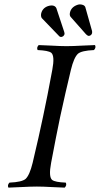

<svg xmlns="http://www.w3.org/2000/svg" viewBox="-20 -857 459 882"><path d="M168.9 -793.9Q174.3 -819.8 200.7 -829.1Q209.5 -832 218.3 -832Q233.4 -831.1 238.8 -819.8L274.9 -710.9Q276.9 -704.1 276.4 -700.2Q272.9 -688.5 260.3 -687Q255.4 -688 252.9 -689.9L171.9 -773.9Q167 -781.7 168.9 -793.9ZM301.3 -798.8Q306.6 -824.2 335 -834.5Q342.3 -836.9 347.2 -836.9Q366.7 -835.9 371.6 -825.2L402.8 -714.8Q403.8 -710 402.8 -704.1Q399.4 -693.4 387.7 -691.9Q381.3 -692.9 375 -699.7L304.2 -779.8Q298.8 -786.6 301.3 -798.8ZM214.8 -108.9Q202.6 -44.4 219.7 -30.3Q233.4 -20 282.2 -18.1Q288.1 -6.3 277.3 4.9Q254.9 4.4 219.7 2.4Q176.8 0 149.4 0Q121.1 0 76.2 2.4Q39.6 4.4 18.6 4.9Q12.7 -6.8 23.4 -18.1Q80.6 -20.5 97.7 -35.2Q116.2 -52.7 129.9 -108.9Q159.7 -234.4 177.7 -320.8Q197.3 -412.1 220.2 -536.1Q232.4 -600.6 215.3 -614.7Q201.7 -625 152.8 -627Q147 -638.7 157.7 -649.9Q180.2 -649.4 215.3 -647.5Q258.3 -645 285.6 -645Q314 -645 358.9 -647.5Q395.5 -649.4 416.5 -649.9Q422.4 -638.2 411.6 -627Q354.5 -624.5 337.9 -609.9Q319.3 -592.3 305.7 -536.1Q281.2 -434.6 256.3 -319.8Q237.8 -231.4 214.8 -108.9Z"/></svg>

Font: Linux Libertine Display Slanted O
Style: Slanted
Weight: 400
Designer: Philipp H. Poll
Foundry: Philipp H. Poll
Version: Version 5.0.9